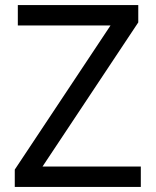

<svg xmlns="http://www.w3.org/2000/svg" viewBox="-20 -734 612 754"><path d="M533 0H38V-68L414 -634H50V-714H523V-646L147 -80H533Z"/></svg>

Font: Noto Sans Hebrew
Style: Regular
Weight: 400
Designer: Monotype Design Team
Foundry: Monotype Imaging Inc.
Version: Version 2.003;January 10, 2023;FontCreator 14.0.0.2877 64-bi